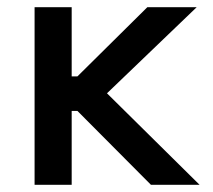

<svg xmlns="http://www.w3.org/2000/svg" viewBox="-20 -513 591 533"><path d="M76 0H179V-205H195L399 0H534L277 -254L526 -493H389L195 -301H179V-493H76Z"/></svg>

Font: Meta Space Medium
Style: Regular
Weight: 500
Designer: Meta Pool / Florian Karsten
Foundry: Meta Pool / Florian Karsten
Version: Version 2.000;Glyphs 3.1.1 (3137)